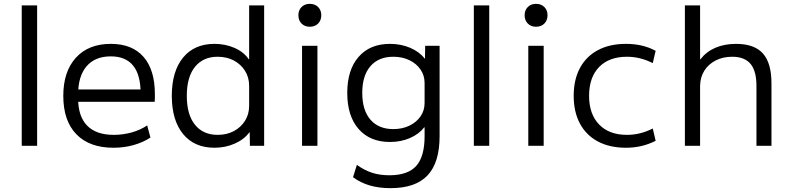

<svg xmlns="http://www.w3.org/2000/svg" viewBox="-20 -758 4098 998"><path d="M93 0V-730H173V0Z M570 10Q445 10 377 -60Q309 -130 309 -260Q309 -386 374.5 -458Q440 -530 556 -530Q667 -530 726 -462.5Q785 -395 785 -269Q785 -259 785 -248Q785 -237 784 -229H352V-293H726L711 -272Q711 -369 672 -417Q633 -465 556 -465Q474 -465 430 -413.5Q386 -362 386 -267V-247Q386 -153 433 -105Q480 -57 571 -57Q619 -57 664 -69.5Q709 -82 745 -106L762 -43Q724 -18 674.5 -4Q625 10 570 10Z M1095 10Q990 10 931.5 -61.5Q873 -133 873 -260Q873 -387 931.5 -458.5Q990 -530 1095 -530Q1151 -530 1199 -509Q1247 -488 1273 -450H1275V-730H1353V0H1279L1278 -70H1276Q1249 -33 1200 -11.5Q1151 10 1095 10ZM1111 -57Q1159 -57 1195.5 -76.5Q1232 -96 1253.5 -130Q1275 -164 1275 -208V-312Q1275 -356 1253.5 -390Q1232 -424 1195.5 -443.5Q1159 -463 1111 -463Q1036 -463 993.5 -410.5Q951 -358 951 -260Q951 -162 993.5 -109.5Q1036 -57 1111 -57Z M1550 0V-520H1630V0ZM1590 -619Q1564 -619 1547.5 -635.5Q1531 -652 1531 -679Q1531 -705 1547.5 -721.5Q1564 -738 1590 -738Q1617 -738 1633.5 -721.5Q1650 -705 1650 -679Q1650 -652 1633.5 -635.5Q1617 -619 1590 -619Z M2010 220Q1950 220 1902 206Q1854 192 1815 163L1835 99Q1874 127 1914 140Q1954 153 2004 153Q2100 153 2143.5 104.5Q2187 56 2187 -50V-96H2185Q2158 -61 2111 -40.5Q2064 -20 2007 -20Q1903 -20 1844 -87.5Q1785 -155 1785 -275Q1785 -395 1844 -462.5Q1903 -530 2007 -530Q2064 -530 2112 -509.5Q2160 -489 2187 -454H2189L2190 -520H2265V-50Q2265 87 2202.5 153.5Q2140 220 2010 220ZM2024 -87Q2071 -87 2107.5 -104.5Q2144 -122 2165.5 -152.5Q2187 -183 2187 -223V-327Q2187 -366 2165.5 -397Q2144 -428 2107.5 -445.5Q2071 -463 2024 -463Q1948 -463 1905.5 -414Q1863 -365 1863 -275Q1863 -185 1905.5 -136Q1948 -87 2024 -87Z M2443 0V-730H2523V0Z M2726 0V-520H2806V0ZM2766 -619Q2740 -619 2723.5 -635.5Q2707 -652 2707 -679Q2707 -705 2723.5 -721.5Q2740 -738 2766 -738Q2793 -738 2809.5 -721.5Q2826 -705 2826 -679Q2826 -652 2809.5 -635.5Q2793 -619 2766 -619Z M3234 10Q3149 10 3088 -22.5Q3027 -55 2994.5 -115.5Q2962 -176 2962 -260Q2962 -344 2994.5 -404.5Q3027 -465 3088 -497.5Q3149 -530 3234 -530Q3276 -530 3314 -521.5Q3352 -513 3388 -494L3373 -430Q3339 -447 3306 -455Q3273 -463 3239 -463Q3146 -463 3094 -409.5Q3042 -356 3042 -260Q3042 -165 3094 -111Q3146 -57 3239 -57Q3273 -57 3306 -65Q3339 -73 3373 -90L3388 -26Q3352 -8 3314 1Q3276 10 3234 10Z M3540 0V-730H3619V-450H3621Q3651 -489 3698 -509.5Q3745 -530 3806 -530Q3902 -530 3946.5 -479Q3991 -428 3990 -320V0H3912V-306Q3913 -387 3882 -425Q3851 -463 3786 -463Q3737 -463 3699.5 -443.5Q3662 -424 3641 -390.5Q3620 -357 3619 -312V0Z"/></svg>

Font: M PLUS 2
Style: Regular
Weight: 400
Designer: Coji Morishita
Foundry: UNDERFOREST DESIGN
Version: Version 1.001